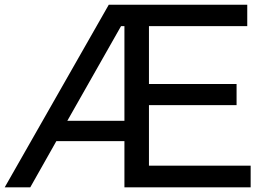

<svg xmlns="http://www.w3.org/2000/svg" viewBox="-39 -798 1130 818"><path d="M1028.9 0H491.1V-196.7H201.1L90 0H-18.9L424.4 -777.8H1014.4V-686.7H595.6V-440H968.9V-350H595.6V-92.2H1028.9ZM491.1 -686.7H476.7L247.8 -283.3H491.1Z"/></svg>

Font: Paperlogy 5 Medium
Style: Regular
Weight: 500
Designer: redesigned by Lee Juim, glyphs from Gmarket Sans & Montserrat
Foundry: PT&
Version: Version 1.001